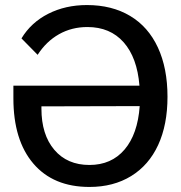

<svg xmlns="http://www.w3.org/2000/svg" viewBox="-20 -730 716 760"><path d="M643 -347Q643 -236 606 -156Q569 -76 499 -33Q429 10 334 10Q191 10 112 -82.5Q33 -175 33 -341V-391H532Q523 -502 469.5 -562.5Q416 -623 326 -623Q264 -623 213.5 -594.5Q163 -566 129 -513L65 -578Q103 -641 171 -675.5Q239 -710 324 -710Q423 -710 495 -667Q567 -624 605 -542Q643 -460 643 -347ZM533 -310 144 -309V-300Q144 -197 195 -137Q246 -77 334 -77Q421 -77 473 -138Q525 -199 533 -310Z"/></svg>

Font: Sarabun Medium
Style: Regular
Weight: 500
Designer: Suppakit Chalermlarp | Katatrad Co.,Ltd.
Foundry: Cadson Demak Co.,Ltd.
Version: Version 1.000; ttfautohint (v1.6)